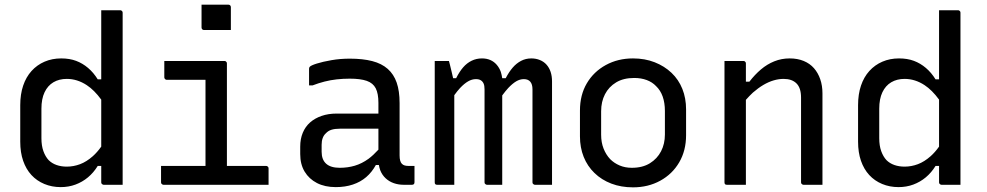

<svg xmlns="http://www.w3.org/2000/svg" viewBox="-20 -794 4240 825"><path d="M243 -543Q279 -543 307 -532.5Q335 -522 358.5 -502Q382 -482 400 -453H415V-750H496Q500 -750 502 -748.5Q504 -747 505.5 -745Q507 -743 507 -739V0H426Q423 0 420.5 -1.5Q418 -3 416.5 -5Q415 -7 415 -11V-81H400Q382 -52 358 -32Q334 -12 304.5 -1Q275 10 241 10Q203 10 170.5 -3.5Q138 -17 115 -42Q92 -67 79.5 -103Q67 -139 67 -185V-342Q67 -389 79.5 -426Q92 -463 115.5 -489Q139 -515 171.5 -529Q204 -543 243 -543ZM415 -366Q385 -407 353 -428Q312 -455 267 -455Q234 -455 209.5 -440.5Q185 -426 171.5 -397.5Q158 -369 158 -327V-200Q158 -168 166.5 -144.5Q175 -121 189 -106Q203 -92 223 -85Q243 -78 267 -78Q296 -78 324 -88.5Q352 -99 379 -123Q398 -140 415 -164Z M672 -81H863V-451H697Q694 -451 691.5 -452.5Q689 -454 687.5 -456.5Q686 -459 686 -462V-532H944Q948 -532 950 -530.5Q952 -529 953.5 -527Q955 -525 955 -521V-81H1123Q1127 -81 1129 -79.5Q1131 -78 1132.5 -76Q1134 -74 1134 -70V0H683Q680 0 677.5 -1.5Q675 -3 673.5 -5Q672 -7 672 -11ZM846 -774Q860 -774 874.5 -774Q889 -774 903.5 -774Q918 -774 932.5 -774Q947 -774 961 -774Q966 -774 969 -771Q972 -768 972 -763V-665Q958 -665 943.5 -665Q929 -665 914.5 -665Q900 -665 885.5 -665Q871 -665 857 -665Q852 -665 849 -668Q846 -671 846 -676Z M1697 -351V-126Q1697 -113 1699.5 -104Q1702 -95 1707 -90Q1712 -85 1719 -83Q1726 -81 1736 -81H1761V-11Q1761 -5 1758 -2.5Q1755 0 1750 0H1715Q1692 0 1672 -7Q1652 -14 1637 -28Q1622 -42 1614 -62Q1610 -73 1608 -85H1595Q1578 -54 1553.5 -33Q1529 -12 1496 -1Q1463 10 1423 10Q1376 10 1342 -7.5Q1308 -25 1289 -56.5Q1270 -88 1270 -132V-164Q1270 -197 1281 -223.5Q1292 -250 1312.5 -268Q1333 -286 1362 -296Q1391 -306 1427 -306H1606V-352Q1606 -392 1594.5 -414.5Q1583 -437 1556 -446.5Q1529 -456 1483 -456Q1454 -456 1427 -453Q1400 -450 1374.5 -443.5Q1349 -437 1323 -427H1308V-499Q1308 -502 1309 -504Q1310 -506 1311 -507Q1316 -513 1341.5 -521Q1367 -529 1404.5 -535.5Q1442 -542 1483 -542Q1539 -542 1579.5 -531.5Q1620 -521 1646 -498Q1672 -475 1684.5 -439Q1697 -403 1697 -351ZM1362 -142Q1362 -108 1381.5 -90.5Q1401 -73 1440 -73Q1474 -73 1504.5 -82Q1535 -91 1564 -112Q1584 -127 1606 -151V-241H1440Q1419 -241 1404.5 -236.5Q1390 -232 1380 -221Q1371 -213 1366.5 -200.5Q1362 -188 1362 -172Z M2352 0H2279Q2276 0 2273.5 -1.5Q2271 -3 2269.5 -5Q2268 -7 2268 -11V-410Q2268 -432 2258.5 -443Q2249 -454 2231 -454Q2214 -454 2198 -444.5Q2182 -435 2164 -416Q2152 -403 2138 -384V0H2073Q2070 0 2067.5 -1.5Q2065 -3 2063.5 -5Q2062 -7 2062 -11V-410Q2062 -426 2058 -435Q2054 -444 2046 -449Q2038 -454 2025 -454Q2008 -454 1991.5 -444.5Q1975 -435 1957 -416Q1945 -403 1932 -385V0H1859Q1856 0 1854 -0.5Q1852 -1 1850.5 -2.5Q1849 -4 1848.5 -6Q1848 -8 1848 -11V-532H1909L1913 -517Q1916 -503 1921 -484Q1924 -470 1927 -458H1940Q1954 -486 1970 -504.5Q1986 -523 2006.5 -533Q2027 -543 2051 -543Q2071 -543 2087 -536Q2103 -529 2114.5 -515.5Q2126 -502 2132 -485Q2136 -472 2138 -458H2153Q2167 -485 2183 -503.5Q2199 -522 2219 -532.5Q2239 -543 2263 -543Q2283 -543 2300 -536Q2317 -529 2328.5 -516Q2340 -503 2346 -485Q2352 -467 2352 -444Z M2700 -543Q2751 -543 2793 -526.5Q2835 -510 2865.5 -481Q2896 -452 2912 -412Q2928 -372 2928 -324V-213Q2928 -147 2898.5 -96.5Q2869 -46 2817 -17.5Q2765 11 2700 11Q2649 11 2607 -5Q2565 -21 2534.5 -50.5Q2504 -80 2488 -120Q2472 -160 2472 -208V-319Q2472 -386 2501.5 -436Q2531 -486 2583 -514.5Q2635 -543 2700 -543ZM2705 -459Q2659 -459 2627.5 -440Q2596 -421 2579.5 -389Q2563 -357 2563 -316V-215Q2563 -182 2573.5 -155.5Q2584 -129 2602 -110Q2619 -93 2642.5 -83Q2666 -73 2695 -73Q2741 -73 2772.5 -92.5Q2804 -112 2820.5 -144Q2837 -176 2837 -216V-317Q2837 -352 2827.5 -379Q2818 -406 2799 -424Q2783 -441 2759 -450Q2735 -459 2705 -459Z M3514 0H3433Q3430 0 3427.5 -1.5Q3425 -3 3423.5 -5Q3422 -7 3422 -11V-375Q3422 -416 3402.5 -435.5Q3383 -455 3347 -455Q3326 -455 3304 -448.5Q3282 -442 3260 -429Q3238 -416 3215 -396Q3200 -382 3185 -365V0H3104Q3101 0 3099 -0.5Q3097 -1 3095.5 -2.5Q3094 -4 3093.5 -6Q3093 -8 3093 -11V-532H3174Q3178 -532 3180 -530.5Q3182 -529 3183.5 -527Q3185 -525 3185 -521V-443H3200Q3223 -473 3249.5 -495.5Q3276 -518 3307 -530.5Q3338 -543 3373 -543Q3407 -543 3433.5 -532Q3460 -521 3477.5 -501Q3495 -481 3504.5 -453.5Q3514 -426 3514 -393Z M3843 -543Q3879 -543 3907 -532.5Q3935 -522 3958.5 -502Q3982 -482 4000 -453H4015V-750H4096Q4100 -750 4102 -748.5Q4104 -747 4105.5 -745Q4107 -743 4107 -739V0H4026Q4023 0 4020.5 -1.5Q4018 -3 4016.5 -5Q4015 -7 4015 -11V-81H4000Q3982 -52 3958 -32Q3934 -12 3904.5 -1Q3875 10 3841 10Q3803 10 3770.5 -3.5Q3738 -17 3715 -42Q3692 -67 3679.5 -103Q3667 -139 3667 -185V-342Q3667 -389 3679.5 -426Q3692 -463 3715.5 -489Q3739 -515 3771.5 -529Q3804 -543 3843 -543ZM4015 -366Q3985 -407 3953 -428Q3912 -455 3867 -455Q3834 -455 3809.5 -440.5Q3785 -426 3771.5 -397.5Q3758 -369 3758 -327V-200Q3758 -168 3766.5 -144.5Q3775 -121 3789 -106Q3803 -92 3823 -85Q3843 -78 3867 -78Q3896 -78 3924 -88.5Q3952 -99 3979 -123Q3998 -140 4015 -164Z"/></svg>

Font: Code D OnePiece
Style: Regular
Weight: 400
Version: Version 1.085; ttfautohint (v1.8.4.7-5d5b);Nerd Fonts 3.0.2